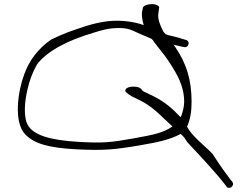

<svg xmlns="http://www.w3.org/2000/svg" viewBox="-20 -794 1171 932"><path d="M98 -434C68 -356 43 -201 104 -140C147 -97 215 -76 355 -69C482 -63 532 -67 656 -88C757 -105 808 -118 857 -144C873 -131 881 -117 889 -104C949 -40 1026 42 1070 99L1079 111C1093 130 1121 107 1108 89L1098 77C1092 69 1080 53 1062 28C1044 3 1028 -23 1011 -48C970 -90 911 -134 888 -179C903 -213 910 -250 910 -299C910 -407 885 -486 831 -565L823 -577L865 -567C875 -565 879 -564 884 -566C897 -571 901 -593 886 -599L840 -613C823 -618 800 -621 784 -628C778 -635 771 -641 770 -647C757 -672 744 -703 749 -731L752 -754C757 -764 740 -774 718 -774C695 -774 679 -767 674 -758L669 -734C668 -717 670 -699 676 -678C676 -676 677 -674 678 -672C629 -690 549 -702 471 -686C411 -675 363 -656 311 -638C282 -627 255 -615 228 -602C164 -557 121 -499 98 -434ZM112 -354C123 -403 138 -444 160 -482C208 -545 306 -598 437 -636C472 -647 507 -658 558 -658C602 -658 622 -647 645 -636L682 -620C692 -615 705 -611 715 -606C720 -601 726 -596 727 -591L757 -553C774 -532 789 -512 802 -492C840 -433 874 -376 874 -300C874 -277 868 -256 862 -237L857 -225C847 -235 836 -245 828 -254C790 -290 755 -314 700 -339C684 -346 672 -352 671 -355C665 -362 662 -369 645 -372C610 -378 583 -366 589 -350C602 -337 610 -330 645 -314C724 -278 760 -231 817 -180C771 -149 732 -141 627 -122C515 -102 479 -99 367 -105C220 -113 142 -139 115 -187C92 -228 101 -306 112 -354Z"/></svg>

Font: Stray Cat
Style: UltExt
Weight: 400
Version: Version 1.0